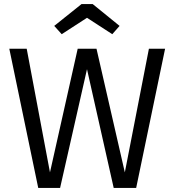

<svg xmlns="http://www.w3.org/2000/svg" viewBox="-20 -929 862 949"><path d="M285 -760 248 -801 383 -909H438L571 -801L535 -760L410 -841ZM796 -688 653 0H542L410 -587L277 0H169L26 -688H112L227 -77L364 -688H457L597 -77L716 -688Z"/></svg>

Font: FiraGO Book
Style: Regular
Weight: 350
Designer: bBox Type
Foundry: bBox Type GmbH
Version: Version 1.001;PS 001.001;hotconv 1.0.88;makeotf.lib2.5.64775